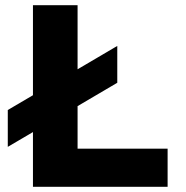

<svg xmlns="http://www.w3.org/2000/svg" viewBox="-20 -720 717 740"><path d="M107 0V-211L10 -154V-296L107 -353V-700H279V-453L432 -543V-401L279 -311V-147H626V0Z"/></svg>

Font: Red Hat Text VF
Style: Regular
Weight: 300
Designer: Pentagram, MCKL
Foundry: Pentagram, MCKL
Version: Version 1.023